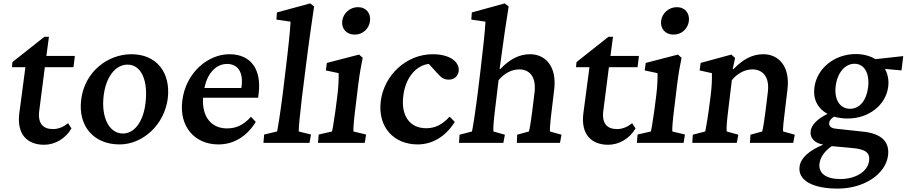

<svg xmlns="http://www.w3.org/2000/svg" viewBox="-20 -838 5317 1126"><path d="M399 -85 379 -116C354 -94 322 -81 291 -81C232 -81 201 -114 210 -187L243 -444H411L419 -510H252L267 -622H240L53 -474L50 -444H129L93 -172C78 -50 140 11 239 11C302 11 365 -25 399 -85Z M681 9C820 9 945 -109 964 -261C982 -414 897 -520 751 -520C611 -520 476 -417 456 -253C437 -99 529 9 681 9ZM588 -278C602 -388 657 -459 728 -459C808 -459 850 -367 833 -231C820 -125 769 -55 701 -55C621 -55 572 -148 588 -278Z M1261 9C1348 9 1426 -35 1480 -123L1452 -153C1406 -103 1364 -85 1311 -85C1219 -85 1163 -154 1171 -265H1494L1497 -290C1514 -430 1453 -519 1327 -520C1200 -521 1069 -412 1049 -247C1030 -95 1122 9 1261 9ZM1179 -322C1198 -417 1254 -463 1311 -463C1375 -463 1407 -415 1397 -332L1395 -322Z M1525 0H1795L1804 -49L1732 -67C1731 -84 1739 -169 1751 -269L1774 -451C1795 -620 1808 -701 1822 -800L1799 -818L1604 -765L1601 -723L1684 -711C1683 -673 1669 -539 1655 -427L1637 -279C1623 -170 1610 -89 1605 -67L1529 -49Z M1845 0H2119L2127 -49L2053 -67C2051 -79 2055 -131 2063 -194L2081 -342C2089 -405 2097 -450 2107 -499L2086 -518L1897 -469L1891 -425L1966 -409C1967 -374 1965 -328 1958 -273L1947 -188C1936 -112 1930 -76 1927 -67L1849 -49ZM1987 -715C1982 -671 2011 -635 2060 -635C2109 -635 2145 -671 2150 -715C2155 -759 2129 -796 2079 -796C2031 -796 1992 -759 1987 -715Z M2429 9C2514 9 2592 -35 2647 -123L2617 -154C2572 -105 2530 -86 2479 -86C2389 -86 2330 -152 2345 -275C2359 -391 2427 -456 2495 -463L2547 -406C2571 -379 2586 -371 2613 -371C2643 -371 2666 -390 2670 -421C2676 -475 2618 -520 2518 -520C2362 -520 2232 -396 2213 -245C2194 -90 2292 9 2429 9Z M2672 0H2932L2941 -48L2874 -67C2871 -79 2875 -128 2883 -194L2904 -368C2938 -409 2982 -431 3025 -431C3082 -431 3126 -392 3115 -297L3101 -183C3094 -127 3087 -85 3082 -67L3013 -48L3011 0H3264L3273 -48L3205 -67C3204 -81 3208 -133 3215 -187L3230 -312C3247 -449 3178 -520 3089 -520C3027 -520 2971 -493 2914 -433L2910 -434C2936 -623 2947 -703 2963 -800L2940 -818L2747 -765L2744 -723L2827 -711C2826 -671 2811 -533 2798 -426L2780 -279C2766 -170 2753 -89 2748 -67L2675 -48Z M3707 -85 3687 -116C3662 -94 3630 -81 3599 -81C3540 -81 3509 -114 3518 -187L3551 -444H3719L3727 -510H3560L3575 -622H3548L3361 -474L3358 -444H3437L3401 -172C3386 -50 3448 11 3547 11C3610 11 3673 -25 3707 -85Z M3715 0H3989L3997 -49L3923 -67C3921 -79 3925 -131 3933 -194L3951 -342C3959 -405 3967 -450 3977 -499L3956 -518L3767 -469L3761 -425L3836 -409C3837 -374 3835 -328 3828 -273L3817 -188C3806 -112 3800 -76 3797 -67L3719 -49ZM3857 -715C3852 -671 3881 -635 3930 -635C3979 -635 4015 -671 4020 -715C4025 -759 3999 -796 3949 -796C3901 -796 3862 -759 3857 -715Z M4040 0H4301L4310 -48L4242 -67C4239 -81 4243 -130 4251 -194L4272 -368C4306 -409 4349 -431 4393 -431C4447 -431 4495 -394 4483 -297L4469 -183C4462 -127 4455 -85 4450 -67L4381 -48L4378 0H4632L4641 -48L4573 -67C4570 -80 4576 -133 4583 -187L4598 -313C4615 -449 4546 -520 4457 -520C4395 -520 4339 -493 4281 -432L4277 -433L4291 -498L4269 -518L4089 -469L4083 -425L4155 -409C4156 -374 4154 -328 4148 -279L4136 -188C4126 -117 4118 -79 4116 -67L4043 -48Z M4893 268C5048 268 5174 183 5188 74C5198 -8 5148 -55 5041 -66L4884 -83C4854 -85 4840 -99 4843 -119C4844 -131 4854 -142 4871 -154C4895 -147 4922 -143 4952 -143C5075 -143 5176 -222 5189 -330C5194 -369 5186 -404 5170 -434L5267 -425L5277 -509L5114 -491C5083 -510 5044 -521 4999 -521C4875 -521 4770 -438 4756 -324C4747 -256 4776 -201 4833 -170C4775 -142 4738 -106 4734 -68C4729 -29 4758 2 4808 10C4721 47 4675 90 4669 140C4659 219 4744 268 4893 268ZM4786 121C4791 82 4818 46 4858 19L4978 30C5056 37 5083 58 5077 104C5070 168 4998 212 4908 212C4824 212 4779 178 4786 121ZM4881 -334C4891 -412 4936 -464 4991 -464C5049 -464 5081 -409 5071 -325C5061 -248 5021 -200 4965 -200C4906 -200 4871 -254 4881 -334Z"/></svg>

Font: TPK Tissa Web SemiBold
Style: Italic
Weight: 600
Italic angle: -7°
Designer: Jacques Le Bailly, Suppakit Chalermlarp | Katatrad Co.,Ltd.
Foundry: Jacques Le Bailly, Cadson Demak Co.,Ltd.
Version: Version 5.000;Glyphs 3.1.2 (3151)